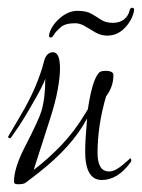

<svg xmlns="http://www.w3.org/2000/svg" viewBox="-20 -482 366 496"><path d="M27 -6Q16 -6 16 -12Q16 -48 45 -104Q81 -174 87 -195Q97 -229 97 -279Q94 -269 84 -250Q74 -231 57 -202Q41 -174 28.5 -155.5Q16 -137 8 -126Q8 -125 6 -125Q1 -125 1 -129L31 -180Q56 -222 71 -257.5Q86 -293 93 -321Q99 -347 117 -347Q135 -347 135 -305Q135 -283 129 -250Q123 -217 109 -174L67 -43Q104 -71 138.5 -107Q173 -143 201 -190L207 -200Q218 -273 234 -292Q238 -299 252 -299Q273 -299 273 -288Q273 -258 254 -233Q232 -158 232 -87Q232 -39 262 -39Q277 -39 297 -56Q317 -73 316 -73Q319 -73 319 -67V-65Q285 -17 243 -17Q200 -17 200 -91Q200 -109 201.5 -130Q203 -151 205 -176Q167 -104 80 -36Q75 -32 66 -25Q57 -18 46 -10Q41 -6 27 -6ZM112 -385Q105 -385 107 -393Q112 -415 134 -434.5Q156 -454 180 -454Q203 -454 216 -446.5Q229 -439 241 -431Q253 -423 272 -423Q289 -423 300.5 -432Q312 -441 315 -456Q317 -462 321 -462Q328 -462 326 -453Q321 -429 302 -409.5Q283 -390 257 -390Q241 -390 227 -398Q213 -406 200 -414Q187 -422 174 -422Q148 -422 136 -411Q124 -400 121 -395Q115 -385 112 -385Z"/></svg>

Font: Love Light
Style: Regular
Weight: 400
Designer: Robert E. Leuschke
Foundry: Robert E. Leuschke
Version: Version 1.010; ttfautohint (v1.8.3)